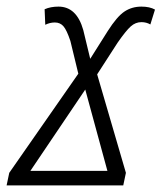

<svg xmlns="http://www.w3.org/2000/svg" viewBox="-54 -561 489 581"><path d="M-34 0H319L327 -38L240 -336L302 -432Q327 -468 341.5 -481Q356 -494 374 -494Q389 -494 401 -487L415 -532Q399 -541 374 -541Q345 -541 322.5 -526Q300 -511 272 -467L219 -383L198 -470Q178 -541 123 -541Q99 -541 81 -533L83 -486Q97 -493 112 -493Q128 -493 138 -481.5Q148 -470 159 -437L183 -338L-26 -38ZM38 -44 204 -290 271 -44Z"/></svg>

Font: Noto Sans Display SemiCondensed Light
Style: Italic
Weight: 300
Width: 4
Italic angle: -12°
Designer: Monotype Design Team
Foundry: Monotype Imaging Inc.
Version: Version 1.900